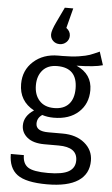

<svg xmlns="http://www.w3.org/2000/svg" viewBox="-66 -860 647 1113"><g transform="rotate(5 258.0 -303.5)"><path d="M251 -477Q196 -477 166.5 -443.5Q137 -410 137 -356Q137 -300 167.5 -266.5Q198 -233 253 -233Q309 -233 338.5 -265Q368 -297 368 -356Q368 -477 251 -477ZM489 -582 514 -505Q468 -491 362 -489Q454 -448 454 -354Q454 -275 400.5 -226Q347 -177 256 -177Q219 -177 189 -187Q160 -168 160 -135Q160 -90 232 -90H316Q395 -90 444 -49.5Q493 -9 493 53Q493 130 432 170.5Q371 211 251 211Q128 211 77.5 173.5Q27 136 27 54H103Q103 103 134 124Q165 145 251 145Q335 145 371.5 123.5Q408 102 408 59Q408 -19 299 -19H216Q151 -19 116.5 -47Q82 -75 82 -117Q82 -172 139 -209Q51 -256 51 -356Q51 -436 107.5 -487Q164 -538 251 -538H277Q331 -538 372 -544.5Q413 -551 433.5 -558.5Q454 -566 489 -582ZM199 -658Q199 -680 224 -732L265 -818H314L284 -702Q308 -684 308 -658Q308 -636 292 -620.5Q276 -605 253 -605Q230 -605 214.5 -620Q199 -635 199 -658Z"/></g></svg>

Font: FiraSans
Style: Regular
Weight: 350
Designer: Carrois Corporate & Edenspiekermann AG
Foundry: Carrois Corporate GbR & Edenspiekermann AG
Version: Version 3.106;PS 003.106;hotconv 1.0.70;makeotf.lib2.5.58329